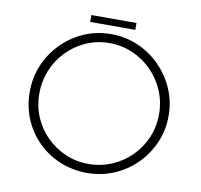

<svg xmlns="http://www.w3.org/2000/svg" viewBox="-87 -889 1035 989"><g transform="rotate(10 431.0 -394.5)"><path d="M68 -354Q68 -429 96 -494.5Q124 -560 174 -610.5Q224 -661 289.5 -689.5Q355 -718 430 -718Q505 -718 571 -689.5Q637 -661 687 -610.5Q737 -560 765.5 -494.5Q794 -429 794 -354Q794 -279 765.5 -213.5Q737 -148 687 -98Q637 -48 571 -20Q505 8 430 8Q355 8 289.5 -19Q224 -46 174 -95Q124 -144 96 -210Q68 -276 68 -354ZM118 -353Q118 -288 142 -231Q166 -174 209 -131Q252 -88 308.5 -63.5Q365 -39 429 -39Q495 -39 552 -63.5Q609 -88 652 -131Q695 -174 719.5 -231Q744 -288 744 -354Q744 -419 719.5 -476.5Q695 -534 652 -577.5Q609 -621 552 -646Q495 -671 430 -671Q364 -671 307 -645.5Q250 -620 207.5 -576Q165 -532 141.5 -474.5Q118 -417 118 -353ZM312 -797H548V-761H312Z"/></g></svg>

Font: Synthetic Light
Style: Regular
Weight: 300
Designer: Santiago Orozco
Foundry: Typemade
Version: Version 2.000; ttfautohint (v1.8.4.7-5d5b)